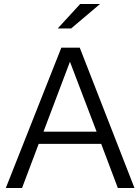

<svg xmlns="http://www.w3.org/2000/svg" viewBox="-20 -938 700 958"><path d="M9 0 286 -700H378L651 0H568L485 -220H173L90 0ZM197 -281H462L329 -630ZM268 -796 380 -918H479L335 -796Z"/></svg>

Font: Red Hat Text
Style: Regular
Weight: 400
Designer: Pentagram, MCKL
Foundry: MCKL
Version: Version 1.030